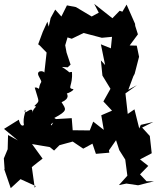

<svg xmlns="http://www.w3.org/2000/svg" viewBox="-41 -770 823 1001"><path d="M723 175 689 139 732 95 689 61 750 29 740 -61 700 -105 758 -134 693 -119 685 -100 660 -200 625 -176 613 -283 673 -326 628 -302 654 -372 661 -385 684 -474 672 -532 635 -533 678 -591 664 -635 663 -646 619 -746 597 -709 583 -714 545 -675 450 -750 474 -704 437 -684 355 -733 308 -742 279 -684 247 -720 223 -676 213 -631 206 -657 182 -604 158 -539 166 -533 202 -496 189 -380C205 -402 144 -410 160 -375C186 -326 170 -358 162 -307C117 -335 163 -268 139 -317C164 -228 168 -250 138 -217C161 -216 128 -207 129 -181C131 -229 78 -157 89 -197C100 -194 75 -165 84 -115C94 -136 72 -86 57 -146L-20 -98L52 -38L1 -66L-1 8L-21 56L-17 112H-19L15 211L66 164L145 200L140 209L125 101C144 86 162 71 181 57L126 -19L219 -3L241 15L269 -13L338 -32L393 5L441 -21L459 32L529 26L527 14L564 -39L581 13L612 62L623 146L579 195L618 187L679 196L762 175ZM312 -419 327 -433 306 -496 299 -534 311 -575 333 -568 395 -598 490 -573 543 -578 537 -518 485 -539 507 -431 485 -455 493 -376 538 -302 541 -318 498 -241 543 -193 487 -169 500 -93 445 -136 427 -90 338 -91 333 -154 247 -149 227 -115C209 -95 238 -103 224 -122C263 -153 262 -140 242 -155C315 -194 303 -200 280 -237C326 -257 311 -281 301 -290C264 -266 339 -288 342 -305C306 -310 340 -322 334 -395C307 -394 341 -383 282 -421Z"/></svg>

Font: Asimov Aggro
Style: Medium
Weight: 500
Designer: Google
Version: Version 2.000980; 2014